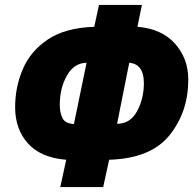

<svg xmlns="http://www.w3.org/2000/svg" viewBox="-20 -744 786 774"><path d="M396 10 420 -100Q588 -105 663.5 -199Q739 -293 739 -423Q739 -508 685.5 -568Q632 -628 534 -636L552 -724H379L360 -636Q243 -632 173 -585Q103 -538 72 -465.5Q41 -393 41 -312Q41 -223 93 -165.5Q145 -108 247 -100L223 10ZM501 -491Q560 -486 560 -409Q560 -346 532.5 -295.5Q505 -245 452 -245ZM221 -322Q221 -388 249.5 -439Q278 -490 329 -491L278 -244Q243 -246 232 -267.5Q221 -289 221 -322Z"/></svg>

Font: Noto Sans Display SemiCondensed Black
Style: Italic
Weight: 900
Width: 4
Designer: Monotype Design team
Foundry: Monotype Imaging Inc.
Version: 1.000